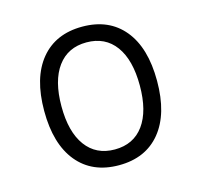

<svg xmlns="http://www.w3.org/2000/svg" viewBox="-84 -618 754 719"><g transform="rotate(-15 293.0 -258.5)"><path d="M293 9.8Q189.5 9.8 131.8 -60.5Q74.2 -130.9 74.2 -258.8Q74.2 -387.2 131.8 -457.3Q189.5 -527.3 293 -527.3Q396.5 -527.3 454.1 -457.3Q511.7 -387.2 511.7 -258.8Q511.7 -130.9 454.1 -60.5Q396.5 9.8 293 9.8ZM293 -51.3Q365.7 -51.3 405.3 -105.5Q444.8 -159.7 444.8 -258.8Q444.8 -357.9 405.3 -412.1Q365.7 -466.3 293 -466.3Q220.7 -466.3 180.9 -412.1Q141.1 -357.9 141.1 -258.8Q141.1 -159.7 180.9 -105.5Q220.7 -51.3 293 -51.3Z"/></g></svg>

Font: Cascadia Mono PL Light
Style: Regular
Weight: 300
Monospace: yes
Designer: Aaron Bell
Foundry: Saja Typeworks
Version: Version 2404.023; ttfautohint (v1.8.4)